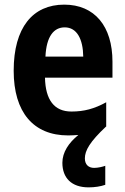

<svg xmlns="http://www.w3.org/2000/svg" viewBox="-20 -574 541 828"><path d="M434 223V141C423 145 403 150 386 150C362 150 346 136 346 109C346 75 368 37 436 -27C436 -27 437 -28 438 -28V-133C387 -105 343 -93 288 -93C214 -93 176 -143 174 -239H465V-308C465 -461 388 -554 257 -554C121 -554 39 -455 39 -269C39 -90 124 10 274 10C289 10 304 9 318 8C276 42 249 83 249 128C249 193 288 234 362 234C389 234 414 230 434 223ZM259 -456C312 -456 338 -405 339 -330H176C180 -417 212 -456 259 -456Z"/></svg>

Font: Noto Sans Display SemiCondensed
Style: Bold
Weight: 700
Width: 4
Designer: Monotype Design Team
Foundry: Monotype Imaging Inc.
Version: Version 1.900